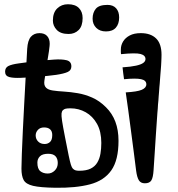

<svg xmlns="http://www.w3.org/2000/svg" viewBox="-20 -866 840 904"><path d="M166 -710Q189.5 -710 201.8 -696.5Q214 -683 214 -661Q214 -658 213.8 -654.8Q213.5 -651.5 213.2 -647.5Q213 -643.5 212 -638Q211.5 -631.5 210.5 -625.2Q209.5 -619 208.5 -612.8Q207.5 -606.5 206.5 -600Q205 -591 203.5 -582.2Q202 -573.5 201 -565Q200 -558.5 199 -552Q198 -545.5 197.2 -538.8Q196.5 -532 195 -524Q194 -517.5 193 -511.2Q192 -505 191 -498.8Q190 -492.5 189 -486Q187.5 -475.5 189.2 -467.2Q191 -459 197 -453Q207 -443 229.2 -439.8Q251.5 -436.5 281.8 -434.8Q312 -433 346 -427.2Q380 -421.5 414.2 -406.5Q448.5 -391.5 479 -361Q508.5 -332 523.2 -292.8Q538 -253.5 538 -203Q538 -112 504 -63.8Q470 -15.5 403.5 2Q337 19.5 240 18Q169.5 17 135.8 9Q102 1 91.5 -18.2Q81 -37.5 81 -72Q81 -94.5 82.8 -141.5Q84.5 -188.5 87.5 -250.5Q90.5 -312.5 94.2 -381Q98 -449.5 101.5 -515.5Q105 -581.5 108 -636Q110.5 -676 125.5 -693Q140.5 -710 166 -710ZM286 -221Q297 -165 303.2 -134.5Q309.5 -104 313.8 -90.5Q318 -77 323 -72Q329 -66 335.8 -64Q342.5 -62 353 -62Q386.5 -62 407 -72.2Q427.5 -82.5 438.2 -100.8Q449 -119 453 -142.8Q457 -166.5 457 -193Q457 -246.5 436.8 -282.8Q416.5 -319 383.5 -337.5Q350.5 -356 312 -356Q297 -356 289.2 -354.2Q281.5 -352.5 276 -347Q271 -342 269.8 -332.2Q268.5 -322.5 272.2 -297.2Q276 -272 286 -221ZM244 -513.5Q206 -508.5 162.5 -504.8Q119 -501 77 -499.5Q43.5 -498 23.8 -503.2Q4 -508.5 4 -528.5Q4 -547.5 19.5 -555.2Q35 -563 68 -567.5Q110 -573.5 151.5 -578Q193 -582.5 235 -585.5Q270.5 -588 293.2 -582.5Q316 -577 316 -553.5Q316 -535 298.5 -527Q281 -519 244 -513.5ZM187.5 -266Q169 -266 158.5 -254.5Q148 -243 148 -228.5Q148 -211.5 159.5 -199.8Q171 -188 190.5 -188Q205 -188 215.5 -197.5Q226 -207 226 -230.5Q226 -248 216 -257Q206 -266 187.5 -266ZM207 -142Q180 -142 168 -130Q156 -118 156 -100.5Q156 -71 169.8 -60Q183.5 -49 205 -49Q223.5 -49 237.8 -63Q252 -77 252 -98.5Q252 -119 241.2 -130.5Q230.5 -142 207 -142ZM450 -332Q449 -331 447.8 -329.8Q446.5 -328.5 445.5 -327.5Q444.5 -326.5 443.8 -325.8Q443 -325 442 -324Q434 -316 423.8 -319.5Q413.5 -323 399 -337Q386.5 -350 383.2 -361Q380 -372 389 -381Q390.5 -382.5 391.8 -383.8Q393 -385 394.5 -386.5Q396 -388 397.2 -389.2Q398.5 -390.5 400 -392Q407.5 -399.5 418.8 -395.5Q430 -391.5 441 -380Q455.5 -366 457.8 -354Q460 -342 450 -332ZM98 -155Q98 -155 98 -154.8Q98 -154.5 98 -154Q98 -153.5 98 -153Q98 -152.5 97 -151.2Q96 -150 93 -150Q90 -150 90 -151.2Q90 -152.5 89 -153Q88.5 -153.5 88.2 -153.8Q88 -154 88 -154.2Q88 -154.5 88 -155Q88 -156 89 -157Q90 -158 93 -158Q96 -158 96.8 -157.2Q97.5 -156.5 98 -155ZM621 -62Q616.5 -99 610.2 -147Q604 -195 597.2 -246.5Q590.5 -298 584 -346Q577.5 -394 572 -431Q626 -434 647.5 -443.2Q669 -452.5 669 -469Q669 -488 644.2 -493.2Q619.5 -498.5 564 -493Q562 -506.5 560.2 -521Q558.5 -535.5 557 -549Q596.5 -551.5 620.2 -556.8Q644 -562 654.5 -569.8Q665 -577.5 665 -588Q665 -605.5 641.8 -611.8Q618.5 -618 550 -611Q549.5 -613.5 549.2 -616.2Q549 -619 549 -621.8Q549 -624.5 549 -627.2Q549 -630 549 -633Q549 -653 559.5 -670.5Q570 -688 590.8 -699Q611.5 -710 643 -710Q689.5 -710 715 -685Q740.5 -660 740.5 -608Q740.5 -601.5 740.2 -593Q740 -584.5 739.5 -575.5Q739 -566.5 738.5 -556.8Q738 -547 737 -537Q736.5 -531 736 -525Q735.5 -519 735 -512.5Q734.5 -506 734 -499Q733.5 -493 733 -486.2Q732.5 -479.5 732 -472.2Q731.5 -465 730.5 -456.5Q729.5 -442.5 728.8 -433.2Q728 -424 727 -411Q726.5 -402 725.8 -392.8Q725 -383.5 724 -375Q723.5 -364.5 722.8 -354.5Q722 -344.5 721 -334Q717 -277.5 714 -232.5Q711 -187.5 708.5 -147Q706 -106.5 703 -64Q701 -31 692.8 -17Q684.5 -3 662 -3Q642.5 -3 633.8 -17.2Q625 -31.5 621 -62ZM303 -706Q265.5 -706 247.2 -725.2Q229 -744.5 229 -769Q229 -806.5 249.2 -826.2Q269.5 -846 300 -846Q334 -846 351.5 -828.2Q369 -810.5 369 -781Q369 -743 350.2 -724.5Q331.5 -706 303 -706ZM479 -718Q450 -718 433 -735Q416 -752 416 -778Q416 -806.5 431.2 -824.8Q446.5 -843 486 -843Q512.5 -843 526.8 -827Q541 -811 541 -784Q541 -753.5 525.5 -735.8Q510 -718 479 -718Z"/></svg>

Font: Kablammo
Style: Regular
Weight: 400
Designer: Travis Kochel, Lizy Gershenzon, Daria Petrova, Ethan Cohen
Foundry: Vectro Type Foundry
Version: Version 1.002